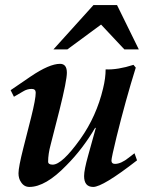

<svg xmlns="http://www.w3.org/2000/svg" viewBox="-20 -721 595 758"><path d="M528 -526H471L379 -624L246 -526H191L349 -701H442ZM521 -88Q386 17 348 17Q312 17 312 -26Q312 -50 328 -107L358 -215L356 -217Q306 -132 242 -68Q160 17 96 17Q75 17 63 -2Q53 -16 53 -37Q53 -61 72 -136Q80 -167 87.5 -197Q95 -227 103 -258Q121 -330 121 -355Q121 -370 105 -370Q87 -370 71 -360L35 -339L22 -365L101 -419Q175 -469 217 -469Q244 -469 244 -434Q244 -403 215 -287L180 -150Q170 -113 170 -83Q170 -71 188 -71Q225 -71 297 -172Q361 -262 387 -372Q397 -413 397 -447Q445 -445 507 -465L516 -454Q496 -390 477 -321.5Q458 -253 440 -180Q420 -98 420 -87Q420 -74 434 -74Q458 -74 489 -99L511 -116Z"/></svg>

Font: GFS Didot
Style: Bold Italic
Weight: 700
Italic angle: -12°
Designer: Designed by Takis Katsoulidis and George D. Matthiopoulos.
Foundry: Designed by Takis Katsoulidis and George D. Matthiopoulos.
Version: Version 1.0